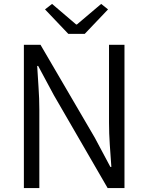

<svg xmlns="http://www.w3.org/2000/svg" viewBox="-20 -961 758 981"><path d="M102 0V-732H187L464 -258L544 -108H549Q545 -163 541 -221.5Q537 -280 537 -335V-732H616V0H530L255 -475L175 -624H170Q173 -569 177 -513Q181 -457 181 -401V0ZM329 -788 210 -913 246 -941 369 -836H373L497 -941L532 -913L413 -788Z"/></svg>

Font: Source Han Sans SC Normal
Style: Regular
Weight: 350
Designer: Ryoko NISHIZUKA 西塚涼子 (kana, bopomofo & ideographs); Paul D. Hunt (Latin, Greek & Cyrillic); Sandoll Communications 산돌커뮤니
Foundry: Adobe
Version: Version 2.004;hotconv 1.0.118;makeotfexe 2.5.65603